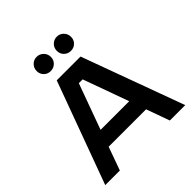

<svg xmlns="http://www.w3.org/2000/svg" viewBox="-233 -1069 1240 1240"><g transform="rotate(-45 387.0 -449.5)"><path d="M278.9 -700H496.1L752.6 0H612L554.6 -159.7H212.8L155.4 0H21.9ZM514.5 -273.7 401.7 -586H366.7L253 -273.7ZM229.5 -833.7Q229.5 -861.1 248.3 -880.2Q267 -899.2 293.4 -899.2Q320.9 -899.2 340.1 -880.2Q359.3 -861.1 359.3 -833.7Q359.3 -806.4 340.2 -787.9Q321.2 -769.4 293.8 -769.4Q266.4 -769.4 247.9 -787.9Q229.5 -806.4 229.5 -833.7ZM413.7 -833.7Q413.7 -861.1 432.5 -880.2Q451.3 -899.2 478.4 -899.2Q505.4 -899.2 524.2 -880.1Q543 -861 543 -833.5Q543 -806 524.5 -787.7Q505.9 -769.4 478.4 -769.4Q451.3 -769.4 432.5 -787.9Q413.7 -806.4 413.7 -833.7Z"/></g></svg>

Font: AF Albert Sans Medium
Style: Regular
Weight: 500
Designer: Andreas Rasmussen
Foundry: a.Foundry
Version: Version 1.300;Glyphs 3.2 (3231)